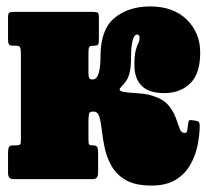

<svg xmlns="http://www.w3.org/2000/svg" viewBox="-20 -557 642 597"><path d="M601 -164Q600.5 -135.5 594 -103.8Q587.5 -72 571.2 -43.8Q555 -15.5 526 2.2Q497 20 451 20Q401.5 20 372.2 3.5Q343 -13 327.8 -39.2Q312.5 -65.5 306 -95Q299.5 -124.5 296.8 -150.8Q294 -177 289 -193.5Q284 -210 271 -210H269Q260 -210 257.8 -205.2Q255.5 -200.5 255 -184V-122Q255 -110.5 257.2 -107.8Q259.5 -105 267.5 -105H269.5Q280 -105 282.5 -99Q285 -93 285 -82V-19.5Q285 0 268.5 0H21.5Q5 0 5 -19.5V-82Q5 -93 7.5 -99Q10 -105 20.5 -105H31.5Q40 -105 42.5 -107.8Q45 -110.5 45 -122V-388.5Q45 -406 42 -410.5Q39 -415 29 -415H20.5Q11 -415 8 -419Q5 -423 5 -436V-503Q5 -514.5 8.5 -517.2Q12 -520 23 -520H269.5Q281 -520 284.2 -517.2Q287.5 -514.5 287.5 -503V-436Q287.5 -423 285.2 -419Q283 -415 273.5 -415H271.5Q261.5 -415 258.2 -412Q255 -409 255 -391V-329Q255.5 -319.5 257.2 -314.8Q259 -310 266.5 -310H268.5Q281 -310 286.8 -329.2Q292.5 -348.5 292.5 -381Q292.5 -465.5 336 -501.2Q379.5 -537 447 -537Q519 -537 560.8 -496Q602.5 -455 602.5 -393.5Q602.5 -327.5 571.2 -297.5Q540 -267.5 491 -267.5Q442.5 -267.5 420.2 -290.5Q398 -313.5 398 -353Q398 -385.5 402 -400.5Q406 -415.5 410 -422.8Q414 -430 414 -440Q414 -449.5 406 -449.5Q397.5 -449.5 392.5 -431.5Q387.5 -413.5 387.5 -381Q387.5 -350 383.5 -333Q379.5 -316 372.8 -306.2Q366 -296.5 356.5 -286.5Q348 -277.5 355.5 -274Q363 -270.5 380 -269.2Q397 -268 417.5 -266.2Q438 -264.5 455 -259Q488 -248.5 503.8 -229.5Q519.5 -210.5 526.5 -190.8Q533.5 -171 538.5 -157.2Q543.5 -143.5 554.5 -143.5Q561 -143.5 562.2 -151Q563.5 -158.5 565.5 -175.5Q566.5 -183 570.2 -183.5Q574 -184 583 -182.5L589 -181.5Q598 -180 599.5 -175.5Q601 -171 601 -164Z"/></svg>

Font: Besley* Condensed Fatface
Style: Regular
Weight: 900
Width: 3
Designer: Owen Earl
Foundry: indestructible type*
Version: Version 3.000; ttfautohint (v1.8.3)